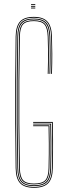

<svg xmlns="http://www.w3.org/2000/svg" viewBox="-20 -885 314 910"><path d="M141.2 5Q95.5 5 75.2 -16.8Q55 -38.5 54.2 -88Q52.8 -199.5 52.2 -299.8Q51.8 -400 52.2 -500.2Q52.8 -600.5 54.2 -712Q55 -761.5 75.1 -783.2Q95.2 -805 140.2 -805Q184.5 -805 204.6 -783.2Q224.8 -761.5 226.2 -712Q227.5 -669.8 227.8 -629.1Q228 -588.5 226.2 -535H222.2Q223.8 -582.2 223.8 -623.6Q223.8 -665 222.2 -712Q220.8 -760 201.9 -780.5Q183 -801 140.2 -801Q96.8 -801 77.9 -780.5Q59 -760 58.2 -712Q56.8 -600.5 56.2 -500.2Q55.8 -400 56.2 -299.8Q56.8 -199.5 58.2 -88Q59 -40 78 -19.5Q97 1 141.2 1Q186.2 1 205.9 -19.5Q225.5 -40 226.2 -88Q227.2 -142.5 227.4 -180.9Q227.5 -219.2 227.1 -248.2Q226.8 -277.2 226.2 -303H137.2V-307H230.2Q231 -272.5 231.4 -221.9Q231.8 -171.2 230.2 -88Q229.5 -38.5 208.6 -16.8Q187.8 5 141.2 5ZM141.2 -3Q99.2 -3 81.1 -22.2Q63 -41.5 62.2 -88Q60.2 -199.5 59.6 -299.8Q59 -400 59.6 -500.2Q60.2 -600.5 62.2 -712Q63 -758.5 80.6 -777.8Q98.2 -797 140.2 -797Q181.5 -797 199.1 -777.8Q216.8 -758.5 218.2 -712Q219.8 -664.8 219.8 -623.5Q219.8 -582.2 218.2 -535H214.2Q215.8 -582.2 215.8 -623.5Q215.8 -664.8 214.2 -712Q212.8 -756.2 196 -774.6Q179.2 -793 140.2 -793Q100.5 -793 83.8 -774.6Q67 -756.2 66.2 -712Q64.2 -600.5 63.6 -500.2Q63 -400 63.6 -299.8Q64.2 -199.5 66.2 -88Q67 -43.8 83.9 -25.4Q100.8 -7 141.2 -7Q182.5 -7 200 -25.4Q217.5 -43.8 218.2 -88Q219.8 -165 219.4 -211Q219 -257 218.2 -295H137.2V-299H222.2Q223 -265.2 223.4 -216Q223.8 -166.8 222.2 -88Q221.5 -41.5 203.1 -22.2Q184.8 -3 141.2 -3ZM141.2 -11Q102.2 -11 86.6 -28.1Q71 -45.2 70.2 -88Q68.2 -199.5 67.6 -299.8Q67 -400 67.6 -500.2Q68.2 -600.5 70.2 -712Q71 -754.8 86.5 -771.9Q102 -789 140.2 -789Q177.8 -789 193.2 -771.9Q208.8 -754.8 210.2 -712Q211.8 -664.8 211.8 -623.5Q211.8 -582.2 210.2 -535H206.2Q207.2 -566.5 207.6 -595Q208 -623.5 207.6 -651.8Q207.2 -680 206.2 -711Q204.8 -753 190.5 -769Q176.2 -785 140.2 -785Q103.5 -785 89.2 -769.1Q75 -753.2 74.2 -712Q72.2 -600.5 71.6 -500.2Q71 -400 71.6 -299.8Q72.2 -199.5 74.2 -88Q75 -46.8 89.8 -30.9Q104.5 -15 141.2 -15Q179.5 -15 194.5 -30.9Q209.5 -46.8 210.2 -88Q211.8 -160.5 211.4 -205.2Q211 -250 210.2 -287H137.2V-291H214.2Q215 -258 215.4 -210.1Q215.8 -162.2 214.2 -88Q213.5 -45.2 197.2 -28.1Q181 -11 141.2 -11ZM127.2 -861V-865H147.2V-861ZM127.2 -845V-849H147.2V-845ZM127.2 -853V-857H147.2V-853Z"/></svg>

Font: Big Shoulders Inline Display Thin Thin
Style: Regular
Weight: 250
Version: Version 2.002